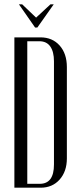

<svg xmlns="http://www.w3.org/2000/svg" viewBox="-20 -873 371 893"><path d="M67.9 -853H83L147.9 -791L214.8 -853H230L153.8 -745.1H143.1ZM46.9 0V-699.2H168Q223.6 -699.2 257.3 -661.4Q291 -623.5 291 -561V-136.2Q291 -75.7 257.3 -37.8Q223.6 0 168.9 0ZM106.9 -681.2V-18.1H165Q231 -18.1 231 -107.9V-587.9Q231 -632.3 213.9 -656.7Q196.8 -681.2 163.1 -681.2Z"/></svg>

Font: Moniqa Narrow Heading
Style: Regular
Weight: 400
Width: 4
Designer: Rajesh Rajput
Foundry: Rajesh Rajput
Version: Version 1.000